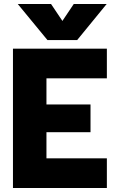

<svg xmlns="http://www.w3.org/2000/svg" viewBox="-20 -943 581 963"><path d="M69 -923H236L293 -838L350 -923H515L367 -742H218ZM45 -699H516V-550H213V-419H434V-280H213V-149H516V0H45Z"/></svg>

Font: Readiness
Style: Bold
Weight: 700
Designer: Katatrad Team
Foundry: CadsonDemak
Version: Version 1.00;January 16, 2020;FontCreator 12.0.0.2550 64-bit